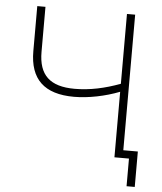

<svg xmlns="http://www.w3.org/2000/svg" viewBox="-57 -750 790 934"><g transform="rotate(5 338.0 -282.5)"><path d="M596 135H636V-38H565V-700H525V-359C450 -331 377 -315 303 -315C182 -315 127 -367 127 -480V-700H87V-480C87 -343 158 -276 303 -276C374 -276 456 -293 525 -320V0H596Z"/></g></svg>

Font: Fixel Display ExtraLight
Style: Regular
Weight: 200
Designer: AlfaBravo + MacPaw
Foundry: Kyrylo Tkachov, Marchela Mozhyna, Serhii Makarenko, Maria Weinstein, Zakhar Kryvoshyya
Version: Version 1.211